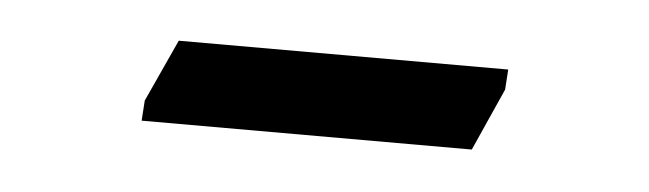

<svg xmlns="http://www.w3.org/2000/svg" viewBox="-24 -655 480 142"><g transform="rotate(5 216.5 -584.5)"><path d="M82.9 -554 83.9 -569 105.1 -615.3H349.7L348.7 -600.3L328 -554Z"/></g></svg>

Font: Ancizar Sans Thin
Style: Italic
Weight: 100
Italic angle: -4°
Designer: Cesar Puertas, Viviana Monsalve, Julian Moncada, Julian Prieto, Jose Castro, Mariel Hernandez, Felipe Aragon, Sara Alarc
Version: Version 8.100